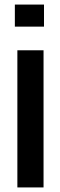

<svg xmlns="http://www.w3.org/2000/svg" viewBox="-20 -820 261 840"><path d="M45 -703.5V-800H172.5V-703.5ZM56 0V-600H170.5V0Z"/></svg>

Font: Big Shoulders Stencil Text
Style: Bold
Weight: 700
Designer: Patric King
Foundry: XO Type Co
Version: Version 1.000